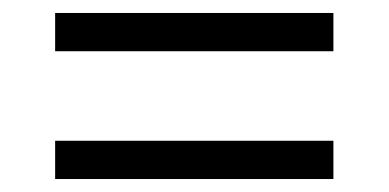

<svg xmlns="http://www.w3.org/2000/svg" viewBox="-20 -505 599 296"><path d="M65 -426V-485H494V-426ZM65 -229V-288H494V-229Z"/></svg>

Font: Noto Rashi Hebrew
Style: Regular
Weight: 400
Version: Version 1.006